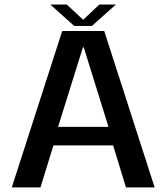

<svg xmlns="http://www.w3.org/2000/svg" viewBox="-20 -810 720 830"><path d="M31 0H155L211 -181.5H469L524.5 0H648.5L430.5 -676H249ZM231 -261.5 338.5 -605.5H342L449 -261.5ZM300.5 -698H377.5L481 -790.5H409.5L339.5 -724.5L268.5 -790.5H197.5Z"/></svg>

Font: Anybody Medium
Style: Regular
Weight: 500
Designer: Tyler Finck
Foundry: Etcetera Type Company
Version: Version 1.110